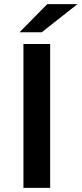

<svg xmlns="http://www.w3.org/2000/svg" viewBox="-20 -914 397 934"><path d="M94 -700H224V0H94ZM210 -894H357L183 -757H75Z"/></svg>

Font: APTA Sans SemiBold
Style: Bold
Weight: 600
Version: Version 7.200